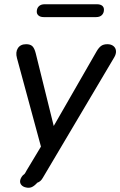

<svg xmlns="http://www.w3.org/2000/svg" viewBox="-20 -703 567 906"><path d="M87.7 124.4Q91.9 121.3 94.5 118.9Q97.1 116.6 99.7 111.9L105.2 101.9L185 -30.8L178.8 9.2L60.1 -428.6Q52.3 -457 64.4 -475.7Q76.5 -494.4 103.3 -494.4Q122.9 -494.4 132.8 -484.9Q142.6 -475.4 148.7 -451.2L242.2 -73.5H213.4L435.6 -460.2Q446.2 -478.6 457.5 -486.5Q468.7 -494.4 486.7 -494.4Q504.5 -494.4 515.3 -485.6Q526.2 -476.9 527.3 -462.6Q528.4 -448.3 519 -432.4L187.2 127.4L180.7 138.2Q171.6 154 156.1 159.1Q141.9 174.7 129.9 179.9Q117.9 185 103.1 181.7Q88.3 178.7 80.8 169.7Q73.3 160.8 75.1 148.9Q76.9 137 87.7 124.4ZM153.5 -647.7Q153.5 -663.7 163.2 -673.3Q173 -682.9 190.3 -682.9H437.6Q453.3 -682.9 461.9 -676.2Q470.5 -669.5 470.5 -657.5Q470.5 -641.5 460.8 -631.9Q451 -622.3 433.8 -622.3H186.4Q170.7 -622.3 162.1 -629.5Q153.5 -636.6 153.5 -647.7Z"/></svg>

Font: SN Pro Thin
Style: Italic
Weight: 200
Italic angle: -9°
Designer: Tobias Whetton
Foundry: Supernotes
Version: Version 1.003;Glyphs 3.3 (3324)